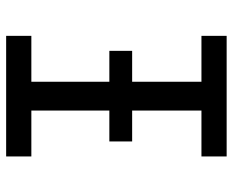

<svg xmlns="http://www.w3.org/2000/svg" viewBox="-88 -688 775 640"><g transform="rotate(90 300.0 -367.5)"><path d="M99 0V-84H252V-651H99V-735H501V-651H348V-84H501V0ZM451 -344H149V-420H451Z"/></g></svg>

Font: Iosevka Slab Medium Extended
Style: Regular
Weight: 500
Width: 7
Monospace: yes
Designer: Belleve Invis
Foundry: Belleve Invis
Version: Version 11.1.1; ttfautohint (v1.8.3)